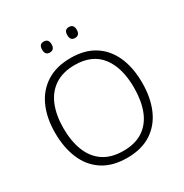

<svg xmlns="http://www.w3.org/2000/svg" viewBox="-204 -1060 1176 1228"><g transform="rotate(-30 384.0 -446.0)"><path d="M705 -358Q705 -249 669 -166Q633 -83 561.5 -36.5Q490 10 384 10Q276 10 204.5 -36.5Q133 -83 97.5 -166.5Q62 -250 62 -359Q62 -468 98.5 -550Q135 -632 207.5 -678.5Q280 -725 387 -725Q490 -725 560.5 -680.5Q631 -636 668 -554Q705 -472 705 -358ZM123 -358Q123 -263 151 -191.5Q179 -120 237 -80.5Q295 -41 384 -41Q474 -41 531.5 -80.5Q589 -120 616.5 -191Q644 -262 644 -358Q644 -506 579.5 -589.5Q515 -673 387 -673Q298 -673 239 -633.5Q180 -594 151.5 -523Q123 -452 123 -358ZM256 -862Q256 -902 290 -902Q326 -902 326 -862Q326 -821 290 -821Q256 -821 256 -862ZM442 -862Q442 -902 476 -902Q512 -902 512 -862Q512 -821 476 -821Q442 -821 442 -862Z"/></g></svg>

Font: BC Sans Light
Style: Regular
Weight: 300
Designer: Monotype Design Team
Foundry: Monotype Imaging Inc.
Version: Version 2.000;GOOG;noto-source:20170915:90ef993387c0